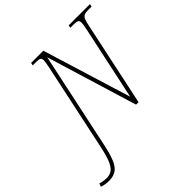

<svg xmlns="http://www.w3.org/2000/svg" viewBox="-376 -898 1322 1322"><g transform="rotate(-45 285.0 -237.0)"><path d="M-133 229 -124 205Q-113 209 -94.5 212Q-76 215 -62 215Q-30 215 -8.5 198.5Q13 182 29 143Q45 104 60 33L196 -606Q205 -653 205 -663Q205 -682 195.5 -688Q186 -694 159 -694H126L130 -714H249L448 -67L563 -606Q572 -645 572 -663Q572 -682 562 -688Q552 -694 526 -694H492L496 -714H703L699 -694H666Q640 -694 627 -688Q614 -682 606.5 -664.5Q599 -647 591 -606L462 0H438L236 -663L88 33Q71 114 52.5 158.5Q34 203 6.5 221.5Q-21 240 -64 240Q-100 240 -133 229Z"/></g></svg>

Font: Noto Serif NarrowThin
Style: Italic
Weight: 250
Width: 4
Italic angle: -12°
Designer: Monotype Design Team
Foundry: Monotype Imaging Inc.
Version: Version 1.001